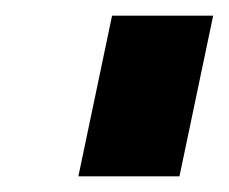

<svg xmlns="http://www.w3.org/2000/svg" viewBox="-20 -719 292 245"><path d="M123 -699H252L209 -494H80Z"/></svg>

Font: Prompt
Style: Bold Italic
Weight: 700
Italic angle: -12°
Designer: Katatrad Team
Foundry: CadsonDemak
Version: Version 1.001